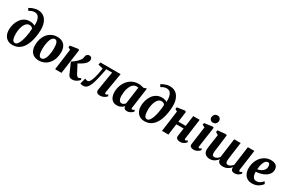

<svg xmlns="http://www.w3.org/2000/svg" viewBox="157 -2279 5592 3739"><g transform="rotate(30 2953.5 -409.0)"><path d="M240 8.5Q177.5 8.5 131.5 -19Q85.5 -46.5 60.5 -97Q35.5 -147.5 35.5 -216.5Q35.5 -279 53 -340.2Q70.5 -401.5 105.2 -452Q140 -502.5 191.8 -532.8Q243.5 -563 311.5 -563Q350 -563 382.2 -553.5Q414.5 -544 427.5 -531Q431.5 -596.5 422.8 -641.2Q414 -686 397 -713Q380 -740 356.2 -752Q332.5 -764 305 -764Q271.5 -764 243 -754Q214.5 -744 179 -722L149.5 -771.5Q178 -789.5 209.2 -802.8Q240.5 -816 272.2 -823.5Q304 -831 334.5 -831Q398.5 -831 445 -806.8Q491.5 -782.5 521.2 -739.2Q551 -696 564.8 -638.8Q578.5 -581.5 576.5 -515.5Q574.5 -442 562.5 -367.5Q550.5 -293 526.8 -225.5Q503 -158 464.2 -105.2Q425.5 -52.5 370.2 -22Q315 8.5 240 8.5ZM266 -49Q296.5 -49 320.5 -79.5Q344.5 -110 362.2 -158.5Q380 -207 392 -263Q404 -319 410 -371.5Q416 -424 416 -460.5Q404 -476 391.5 -484Q379 -492 365.8 -494.8Q352.5 -497.5 338 -497.5Q309.5 -497.5 286.2 -482Q263 -466.5 245.2 -439.2Q227.5 -412 215.5 -376.5Q203.5 -341 197.2 -301.2Q191 -261.5 191 -220.5Q191 -156 199.8 -118.5Q208.5 -81 225.2 -65Q242 -49 266 -49Z M926 -568Q993.5 -568 1040.8 -542.2Q1088 -516.5 1113 -466.2Q1138 -416 1138.5 -343.5Q1139 -271 1118.8 -206.5Q1098.5 -142 1059.2 -92.8Q1020 -43.5 963.8 -15Q907.5 13.5 836 13.5Q770 13.5 723.2 -12.5Q676.5 -38.5 652 -89Q627.5 -139.5 626.5 -212Q626 -285 646.2 -349.5Q666.5 -414 705.5 -463Q744.5 -512 800.2 -540Q856 -568 926 -568ZM906 -507.5Q879.5 -507.5 859.8 -489.2Q840 -471 826 -440.5Q812 -410 803 -372.2Q794 -334.5 790 -294.5Q786 -254.5 786.5 -218Q786.5 -152 796 -114.5Q805.5 -77 822 -61.8Q838.5 -46.5 860 -46.5Q886 -46.5 905.5 -64.5Q925 -82.5 939.2 -113.2Q953.5 -144 962.2 -182Q971 -220 975 -260Q979 -300 978.5 -337Q978 -403.5 968.8 -440.5Q959.5 -477.5 943.2 -492.5Q927 -507.5 906 -507.5Z M1200 0 1263 -472.5 1211 -500.5 1219.5 -541.5 1393 -568 1419.5 -554 1343.5 0ZM1585.5 9.5Q1553.5 9.5 1535 -1Q1516.5 -11.5 1507.2 -25.2Q1498 -39 1493.5 -49L1391 -282.5Q1419.5 -299 1444.2 -317.8Q1469 -336.5 1490.8 -357.2Q1512.5 -378 1531 -400.5Q1557.5 -431 1564.8 -453Q1572 -475 1573.5 -495Q1575.5 -521.5 1587.2 -537Q1599 -552.5 1614.8 -559.5Q1630.5 -566.5 1645.5 -566.5Q1678 -566.5 1692.8 -548.8Q1707.5 -531 1708 -507Q1708.5 -482.5 1700.2 -463.8Q1692 -445 1681 -430.5Q1663.5 -408.5 1639.2 -388.5Q1615 -368.5 1587.8 -351.8Q1560.5 -335 1534 -321.8Q1507.5 -308.5 1485 -299.5L1504 -347.5L1620 -127.5Q1631.5 -106 1645.5 -94Q1659.5 -82 1672 -82Q1681.5 -82 1697 -87.5Q1712.5 -93 1726.5 -104.5L1742.5 -71.5Q1734 -59 1711.8 -40Q1689.5 -21 1657.2 -5.8Q1625 9.5 1585.5 9.5Z M2277 -105Q2273.5 -82 2281.2 -75.2Q2289 -68.5 2296 -68.5Q2304.5 -68.5 2315.8 -73.8Q2327 -79 2344 -91L2358.5 -58.5Q2348.5 -45.5 2327 -29.2Q2305.5 -13 2276 -1.5Q2246.5 10 2213 10Q2166.5 10 2142.2 -11.5Q2118 -33 2125.5 -75.5L2194.5 -497.5H2064Q2044 -398.5 2026.2 -317.2Q2008.5 -236 1989.5 -173.8Q1970.5 -111.5 1947 -70Q1926 -32 1898.8 -12Q1871.5 8 1832 8Q1811.5 8 1791.5 3.8Q1771.5 -0.5 1765.5 -4L1798.5 -134Q1803 -132 1813 -128.2Q1823 -124.5 1835.2 -121Q1847.5 -117.5 1858.5 -117.5Q1875 -117.5 1889.2 -130.2Q1903.5 -143 1915.5 -164.5Q1927.5 -186 1937.5 -213.8Q1947.5 -241.5 1955.5 -272Q1966.5 -312 1974.2 -352Q1982 -392 1987 -424.5Q1992 -457 1994.5 -474.5L1886.5 -499.5L1897 -554.5H2353Z M2873.5 -106Q2871 -85.5 2876.5 -77Q2882 -68.5 2892.5 -68.5Q2900 -68.5 2910.5 -73.5Q2921 -78.5 2937.5 -91.5L2951.5 -59Q2946 -50.5 2927.8 -34Q2909.5 -17.5 2881.2 -3.8Q2853 10 2817 10Q2786 10 2765.2 -5Q2744.5 -20 2742.5 -50L2743.5 -61.5Q2728 -43.5 2705.8 -27.2Q2683.5 -11 2655.2 -0.5Q2627 10 2592 10Q2533 10 2495.2 -17.8Q2457.5 -45.5 2439.5 -92Q2421.5 -138.5 2421.5 -194Q2421.5 -250 2436 -304Q2450.5 -358 2478 -405.5Q2505.5 -453 2546 -489.5Q2586.5 -526 2638.8 -546.5Q2691 -567 2754 -567Q2782 -567 2813.2 -560.5Q2844.5 -554 2866 -546.5L2937.5 -567ZM2783 -496.5Q2773.5 -500 2763.2 -501.5Q2753 -503 2742.5 -503Q2706.5 -503 2679.2 -484.8Q2652 -466.5 2632.2 -435.2Q2612.5 -404 2600 -364.5Q2587.5 -325 2581.8 -282.5Q2576 -240 2576 -199.5Q2576 -158.5 2585.2 -129.5Q2594.5 -100.5 2611.5 -85.2Q2628.5 -70 2651.5 -70Q2663.5 -70 2674.2 -73.5Q2685 -77 2695 -83.2Q2705 -89.5 2713.8 -97.5Q2722.5 -105.5 2730.5 -114Z M3209 8.5Q3146.5 8.5 3100.5 -19Q3054.5 -46.5 3029.5 -97Q3004.5 -147.5 3004.5 -216.5Q3004.5 -279 3022 -340.2Q3039.5 -401.5 3074.2 -452Q3109 -502.5 3160.8 -532.8Q3212.5 -563 3280.5 -563Q3319 -563 3351.2 -553.5Q3383.5 -544 3396.5 -531Q3400.5 -596.5 3391.8 -641.2Q3383 -686 3366 -713Q3349 -740 3325.2 -752Q3301.5 -764 3274 -764Q3240.5 -764 3212 -754Q3183.5 -744 3148 -722L3118.5 -771.5Q3147 -789.5 3178.2 -802.8Q3209.5 -816 3241.2 -823.5Q3273 -831 3303.5 -831Q3367.5 -831 3414 -806.8Q3460.5 -782.5 3490.2 -739.2Q3520 -696 3533.8 -638.8Q3547.5 -581.5 3545.5 -515.5Q3543.5 -442 3531.5 -367.5Q3519.5 -293 3495.8 -225.5Q3472 -158 3433.2 -105.2Q3394.5 -52.5 3339.2 -22Q3284 8.5 3209 8.5ZM3235 -49Q3265.5 -49 3289.5 -79.5Q3313.5 -110 3331.2 -158.5Q3349 -207 3361 -263Q3373 -319 3379 -371.5Q3385 -424 3385 -460.5Q3373 -476 3360.5 -484Q3348 -492 3334.8 -494.8Q3321.5 -497.5 3307 -497.5Q3278.5 -497.5 3255.2 -482Q3232 -466.5 3214.2 -439.2Q3196.5 -412 3184.5 -376.5Q3172.5 -341 3166.2 -301.2Q3160 -261.5 3160 -220.5Q3160 -156 3168.8 -118.5Q3177.5 -81 3194.2 -65Q3211 -49 3235 -49Z M4070 -105Q4067.5 -86 4072.8 -77.2Q4078 -68.5 4087.5 -68.5Q4096 -68.5 4105 -73Q4114 -77.5 4132.5 -91L4146.5 -58.5Q4141.5 -50.5 4124.5 -34Q4107.5 -17.5 4079.8 -3.8Q4052 10 4015.5 10Q3983.5 10 3960.8 0.8Q3938 -8.5 3927 -26Q3916 -43.5 3919 -66.5L3945 -251H3781L3746.5 0H3603L3667 -472.5L3615.5 -500.5L3623.5 -541.5L3792 -567L3822 -552.5L3790 -315.5H3953.5L3986.5 -553.5H4131Z M4318.5 10Q4287.5 10 4266.5 1Q4245.5 -8 4236 -23.8Q4226.5 -39.5 4229.5 -60.5Q4232 -83 4236.5 -114.5Q4241 -146 4246.2 -185.2Q4251.5 -224.5 4258 -270.2Q4264.5 -316 4271.2 -366.8Q4278 -417.5 4285.5 -472L4228 -501L4235.5 -541.5L4418.5 -567L4444.5 -555L4380 -105Q4377.5 -87 4382 -77.8Q4386.5 -68.5 4396.5 -68.5Q4405.5 -68.5 4416 -73.8Q4426.5 -79 4443 -92.5L4456 -60Q4450.5 -52.5 4433.2 -35.8Q4416 -19 4387.2 -4.5Q4358.5 10 4318.5 10ZM4376 -634Q4345.5 -634 4323 -657.8Q4300.5 -681.5 4302.5 -711.5Q4304.5 -749.5 4328 -775.8Q4351.5 -802 4393 -802Q4429 -802 4449.5 -779.2Q4470 -756.5 4469.5 -728Q4469.5 -689 4446.5 -661.5Q4423.5 -634 4376 -634Z M4705.5 -288.5Q4702.5 -268 4699.5 -246.2Q4696.5 -224.5 4693.8 -204Q4691 -183.5 4689.2 -166.2Q4687.5 -149 4687.5 -137.5Q4687.5 -99 4700.2 -83.2Q4713 -67.5 4738.5 -67.5Q4759 -67.5 4778.5 -76Q4798 -84.5 4814.8 -98.5Q4831.5 -112.5 4844 -128Q4850 -171 4856 -215Q4862 -259 4868 -302Q4873.5 -345.5 4879.2 -389.2Q4885 -433 4891 -476Q4897 -519 4903 -561.5H5048Q5041 -507.5 5033 -450.8Q5025 -394 5017.8 -341Q5010.5 -288 5005 -244.8Q4999.5 -201.5 4996 -173Q4992.5 -144.5 4992.5 -137.5Q4992.5 -99 5005.8 -83.2Q5019 -67.5 5043.5 -67.5Q5065 -67.5 5084.8 -76.8Q5104.5 -86 5121.8 -100.5Q5139 -115 5152 -131.5L5210.5 -561.5H5356L5292.5 -105.5Q5290.5 -86 5295.8 -77.2Q5301 -68.5 5311.5 -68.5Q5320.5 -68.5 5329.8 -73.2Q5339 -78 5358 -92.5L5371 -60Q5366 -51.5 5348.8 -34.8Q5331.5 -18 5303.8 -4Q5276 10 5239.5 10Q5191.5 10 5171 -11.8Q5150.5 -33.5 5156.5 -67.5L5154 -78Q5140.5 -62.5 5122.8 -46.8Q5105 -31 5082.8 -18.2Q5060.5 -5.5 5033.2 2.2Q5006 10 4973.5 10Q4930 10 4903.8 -2.8Q4877.5 -15.5 4866.8 -37Q4856 -58.5 4858.5 -85.5L4857 -86.5Q4844 -70.5 4827.2 -53.5Q4810.5 -36.5 4788.5 -22Q4766.5 -7.5 4739 1.2Q4711.5 10 4677 10Q4646.5 10 4615 -1.8Q4583.5 -13.5 4561.8 -41Q4540 -68.5 4539 -116Q4539 -133 4541 -154.8Q4543 -176.5 4546.2 -200Q4549.5 -223.5 4552.8 -247.2Q4556 -271 4559.5 -292L4585.5 -472L4525.5 -508.5L4533.5 -550L4714.5 -567L4738.5 -555Z M5853 -104Q5840 -82.5 5810.2 -55.5Q5780.5 -28.5 5735.8 -8.5Q5691 11.5 5632 11.5Q5575.5 11.5 5536 -7.5Q5496.5 -26.5 5472.2 -58.8Q5448 -91 5437 -131Q5426 -171 5426 -212Q5425.5 -289 5448.8 -354.2Q5472 -419.5 5513.5 -467.8Q5555 -516 5611 -543Q5667 -570 5732 -570Q5785 -570 5818.5 -554Q5852 -538 5868.2 -510Q5884.5 -482 5885.5 -447.5Q5886.5 -399.5 5866.8 -363.2Q5847 -327 5813.8 -301Q5780.5 -275 5740 -258.5Q5699.5 -242 5658.2 -234Q5617 -226 5582 -225Q5581.5 -189 5587.2 -160.2Q5593 -131.5 5605.2 -111.5Q5617.5 -91.5 5635.2 -80.8Q5653 -70 5677 -70Q5713 -70 5740.8 -82.2Q5768.5 -94.5 5789 -113.2Q5809.5 -132 5824.5 -150.5ZM5699.5 -505.5Q5669.5 -505.5 5648 -484Q5626.5 -462.5 5612.8 -428.2Q5599 -394 5591.5 -355Q5584 -316 5582.5 -281Q5601.5 -282 5624 -289Q5646.5 -296 5668.2 -308.8Q5690 -321.5 5708 -340Q5726 -358.5 5736.2 -382.5Q5746.5 -406.5 5745.5 -436Q5744 -470.5 5732.5 -488Q5721 -505.5 5699.5 -505.5Z"/></g></svg>

Font: Merriweather 20pt ExtraBold
Style: Italic
Weight: 800
Italic angle: -7.8°
Version: Version 2.101